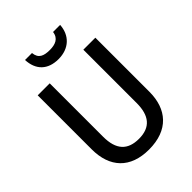

<svg xmlns="http://www.w3.org/2000/svg" viewBox="-261 -1050 1187 1187"><g transform="rotate(-45 332.0 -457.0)"><path d="M486 -924H424C418 -873 378 -859 332 -859C279 -859 245 -872 240 -924H179C183 -834 236 -781 330 -781C422 -781 481 -838 486 -924ZM584 -241V-714H479V-248C479 -139 434 -81 333 -81C235 -81 185 -133 185 -247V-714H80V-242C80 -84 167 10 330 10C500 10 584 -90 584 -241Z"/></g></svg>

Font: Noto Sans Gujarati SemiCondensed Medium
Style: Regular
Weight: 500
Width: 4
Designer: Jelle Bosma - Monotype Design Team, Universal Thirst
Foundry: Monotype Imaging Inc.
Version: Version 2.106